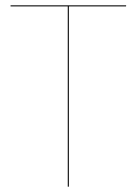

<svg xmlns="http://www.w3.org/2000/svg" viewBox="-20 -700 512 720"><path d="M453.1 -680.1H19.6V-676.1H234.1V0H238.2V-676.1H452.7Z"/></svg>

Font: Fira Sans Four
Style: Regular
Weight: 100
Designer: Carrois Corporate & Edenspiekermann AG
Foundry: Carrois Corporate GbR & Edenspiekermann AG
Version: Version 4.203;PS 004.203;hotconv 1.0.88;makeotf.lib2.5.64775